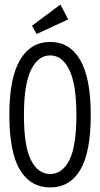

<svg xmlns="http://www.w3.org/2000/svg" viewBox="-20 -811 440 842"><path d="M200 11Q114 11 67.5 -66Q21 -143 21 -308Q21 -468 67.5 -547.5Q114 -627 200 -627Q286 -627 332 -547.5Q378 -468 378 -308Q378 -143 332 -66Q286 11 200 11ZM200 -48Q253 -48 284 -108.5Q315 -169 315 -308Q315 -441 284 -504.5Q253 -568 200 -568Q147 -568 116 -504.5Q85 -441 85 -308Q85 -169 116 -108.5Q147 -48 200 -48ZM141 -662 120 -698 245 -791 279 -726Z"/></svg>

Font: Inconsolata Condensed
Style: Regular
Weight: 400
Width: 3
Monospace: yes
Designer: Raph Levien, Cyreal, Brenton Simpson
Foundry: Raph Levien, Cyreal, Google
Version: Version 3.000; ttfautohint (v1.8.2.53-6de2)